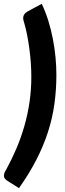

<svg xmlns="http://www.w3.org/2000/svg" viewBox="-44 -811 337 996"><path d="M118.5 -412.5Q118.5 -445.5 116 -482.8Q113.5 -520 108.5 -557.2Q103.5 -594.5 96.5 -630.2Q89.5 -666 80.5 -696Q76 -708 76.2 -717Q76.5 -726 79.8 -732.8Q83 -739.5 88.8 -744.2Q94.5 -749 101.5 -753L172.5 -791Q192.5 -749 206.8 -703Q221 -657 230.2 -609.2Q239.5 -561.5 244 -514.2Q248.5 -467 248.5 -423Q248.5 -345 238.2 -271.5Q228 -198 204.8 -126Q181.5 -54 144.5 18Q107.5 90 54.5 165L-6.5 126.5Q-12 122.5 -16.8 117.8Q-21.5 113 -23 106.2Q-24.5 99.5 -22.5 90.8Q-20.5 82 -12.5 70Q16.5 17 40.8 -39.8Q65 -96.5 82.2 -156.5Q99.5 -216.5 109 -280.5Q118.5 -344.5 118.5 -412.5Z"/></svg>

Font: Lato Black
Style: Italic
Weight: 900
Italic angle: -7°
Designer: Lukasz Dziedzic
Foundry: tyPoland Lukasz Dziedzic
Version: Version 2.007; 2014-02-27